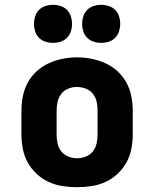

<svg xmlns="http://www.w3.org/2000/svg" viewBox="-20 -769 640 797"><path d="M300 8Q270 8 240 3.5Q210 -1 182.5 -13.5Q155 -26 132.5 -47Q110 -68 95.5 -94Q81 -120 75 -150Q69 -180 69 -210V-310Q69 -340 75 -370Q81 -400 95.5 -426.5Q110 -453 132.5 -473.5Q155 -494 182.5 -506.5Q210 -519 240 -525Q270 -531 300 -531Q330 -531 360 -525Q390 -519 417.5 -506.5Q445 -494 467.5 -473.5Q490 -453 504.5 -426.5Q519 -400 525 -370Q531 -340 531 -310V-210Q531 -180 525 -150Q519 -120 504.5 -94Q490 -68 467.5 -47Q445 -26 417.5 -13.5Q390 -1 360 3.5Q330 8 300 8ZM300 -112Q318 -112 336 -119Q354 -126 365.5 -140.5Q377 -155 381 -173.5Q385 -192 385 -210V-310Q385 -329 381 -347.5Q377 -366 365 -380.5Q353 -395 335 -401.5Q317 -408 299 -408Q280 -408 263 -401Q246 -394 234.5 -379.5Q223 -365 219 -346.5Q215 -328 215 -310V-210Q215 -192 219 -173.5Q223 -155 234.5 -140.5Q246 -126 264 -119Q282 -112 300 -112ZM400 -591Q384 -591 368.5 -596Q353 -601 342 -612Q331 -623 326 -638.5Q321 -654 321 -670Q321 -686 326 -701.5Q331 -717 342 -728Q353 -739 368.5 -744Q384 -749 400 -749Q416 -749 431.5 -744Q447 -739 458 -728Q469 -717 474 -701.5Q479 -686 479 -670Q479 -654 474 -638.5Q469 -623 458 -612Q447 -601 431.5 -596Q416 -591 400 -591ZM200 -591Q184 -591 168.5 -596Q153 -601 142 -612Q131 -623 126 -638.5Q121 -654 121 -670Q121 -686 126 -701.5Q131 -717 142 -728Q153 -739 168.5 -744Q184 -749 200 -749Q216 -749 231.5 -744Q247 -739 258 -728Q269 -717 274 -701.5Q279 -686 279 -670Q279 -654 274 -638.5Q269 -623 258 -612Q247 -601 231.5 -596Q216 -591 200 -591Z"/></svg>

Font: Iosevka Custom Heavy Extended
Style: Regular
Weight: 900
Width: 7
Monospace: yes
Designer: Belleve Invis
Foundry: Belleve Invis
Version: Version 11.2.4; ttfautohint (v1.8.4)